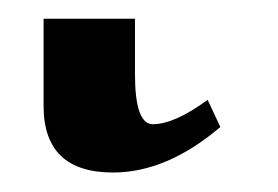

<svg xmlns="http://www.w3.org/2000/svg" viewBox="-20 -0 290 200"><path d="M97.7 179.7Q25.4 179.7 25.4 110.4V19.5H120.6V77.1Q120.6 129.4 139.2 129.4Q161.6 129.4 196.3 104L209.5 132.3Q153.8 179.7 97.7 179.7Z"/></svg>

Font: Munson
Style: Regular
Weight: 400
Designer: Paul James MIller
Foundry: High-Logic / Made with FontCreator
Version: Version 2.10;May 5, 2019;FontCreator 11.5.0.2430 64-bit